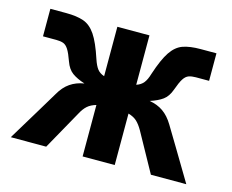

<svg xmlns="http://www.w3.org/2000/svg" viewBox="-78 -618 879 728"><g transform="rotate(15 361.5 -254.5)"><path d="M17 0Q65 -79 91.5 -123Q118 -167 128.5 -184.5Q139 -202 139 -202Q156 -232 179.5 -248Q203 -264 234 -269Q203 -279 184.5 -292.5Q166 -306 156 -334Q145 -365 136 -379Q127 -393 116 -397Q105 -401 88 -401H36V-509H98Q140 -509 167 -499.5Q194 -490 214 -460.5Q234 -431 254 -370Q262 -346 271.5 -333.5Q281 -321 299 -315V-509H425V-315Q443 -321 453 -333.5Q463 -346 470 -370Q490 -431 510 -460.5Q530 -490 557 -499.5Q584 -509 626 -509H688V-401H636Q620 -401 608.5 -397Q597 -393 588 -379Q579 -365 568 -334Q558 -306 539.5 -292.5Q521 -279 490 -269Q521 -264 544 -248Q567 -232 585 -202Q585 -202 595.5 -184.5Q606 -167 632.5 -123Q659 -79 706 0H567L483 -152Q471 -173 458.5 -184.5Q446 -196 425 -202V0H299V-202Q278 -196 265 -184.5Q252 -173 241 -152L156 0Z"/></g></svg>

Font: Zen Kaku Gothic New Black
Style: Regular
Weight: 900
Designer: Yoshimichi Ohira
Foundry: Positype
Version: Version 1.001